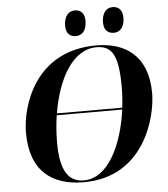

<svg xmlns="http://www.w3.org/2000/svg" viewBox="-61 -979 914 1045"><g transform="rotate(-5 396.0 -457.0)"><path d="M589 -785C617 -785 647 -805 647 -864C647 -905 625 -925 593 -925C556 -925 534 -894 534 -846C534 -805 555 -785 589 -785ZM381 -785C410 -785 440 -805 440 -864C440 -905 418 -925 386 -925C350 -925 327 -894 327 -846C327 -805 348 -785 381 -785ZM355 11C689 11 767 -315 767 -439C767 -647 642 -725 486 -725C148 -725 64 -425 64 -285C64 -75 181 11 355 11ZM486 -715C567 -715 605 -669 605 -490C605 -453 603 -414 598 -375H241C272 -564 358 -715 486 -715ZM356 1C277 1 228 -55 228 -215C228 -266 232 -317 239 -365H597C572 -179 491 1 356 1Z"/></g></svg>

Font: Noto Serif Display
Style: Bold Italic
Weight: 700
Italic angle: -12°
Designer: Monotype Design Team
Foundry: Monotype Imaging Inc.
Version: Version 2.009